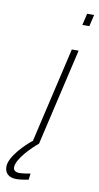

<svg xmlns="http://www.w3.org/2000/svg" viewBox="-132 -735 501 975"><g transform="rotate(10 118.5 -247.5)"><path d="M257 -632 271 -692H235L221 -632ZM93 157C93 157 56 164 37 164C17 164 5 156 5 140C5 96 77 26 109 0L225 -500H190L76 -9C42 17 -34 91 -34 143C-34 175 -15 197 27 197C53 197 89 189 89 189L93 157Z"/></g></svg>

Font: RazerF5 Thin
Style: Italic
Weight: 250
Foundry: Razer Inc.
Version: Version 2